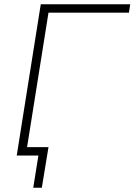

<svg xmlns="http://www.w3.org/2000/svg" viewBox="-20 -725 627 895"><path d="M135 150 159 0H58L65 -39H206L175 150ZM58 0 170 -705H587L581 -666H206L100 0Z"/></svg>

Font: Nunito Sans 12pt ExtraLight
Style: Italic
Weight: 200
Italic angle: -9°
Designer: Vernon Adams
Foundry: Vernon Adams
Version: Version 3.101;gftools[0.9.27]